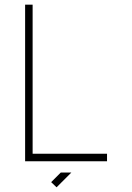

<svg xmlns="http://www.w3.org/2000/svg" viewBox="-20 -687 562 818"><path d="M87 0V-667H119V-32H436V0ZM284 48 221 111 198 89 239 48Z"/></svg>

Font: Zector
Style: Regular
Weight: 400
Designer: GGBot
Version: 0.72